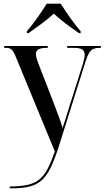

<svg xmlns="http://www.w3.org/2000/svg" viewBox="-20 -786 568 1043"><path d="M33 227Q94 227 133 217.5Q172 208 197 186Q222 164 240.5 127.5Q259 91 278 37L68 -472Q55 -505 44.5 -515.5Q34 -526 15 -526H3V-536H239L240 -526H232Q175 -526 175 -493Q175 -484 178.5 -471Q182 -458 188 -442L270 -231Q286 -188 297.5 -157.5Q309 -127 320 -91Q330 -122 340 -153.5Q350 -185 358 -211L430 -438Q440 -472 440 -489Q440 -508 427 -517Q414 -526 382 -526H345V-536H528V-526H522Q489 -526 474 -511.5Q459 -497 444 -450L298 14Q276 82 254.5 126Q233 170 205.5 194Q178 218 139.5 227.5Q101 237 45 237H33ZM126 -616Q152 -646 182.5 -689Q213 -732 234 -766H310Q331 -732 361.5 -689Q392 -646 418 -616V-606H409Q392 -618 366 -636.5Q340 -655 314.5 -675.5Q289 -696 272 -712Q245 -686 204.5 -656.5Q164 -627 135 -606H126Z"/></svg>

Font: Noto Serif Display SemiCondensed Medium
Style: Regular
Weight: 500
Width: 4
Designer: Monotype Design Team
Foundry: Monotype Imaging Inc.
Version: Version 2.009